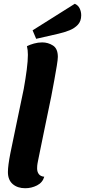

<svg xmlns="http://www.w3.org/2000/svg" viewBox="-20 -979 451 1019"><path d="M114 20Q73 20 47.5 -2Q22 -24 22 -66Q22 -99 35 -165.5Q48 -232 67 -320Q86 -408 106 -507Q116 -563 122 -609.5Q128 -656 128 -688Q128 -714 123 -734Q139 -742 160.5 -748Q182 -754 204 -754Q235 -754 261 -737.5Q287 -721 287 -677Q287 -664 281.5 -630Q276 -596 268 -552.5Q260 -509 252 -467Q230 -361 216 -293Q202 -225 194 -185.5Q186 -146 182 -126.5Q178 -107 177.5 -99Q177 -91 177 -85Q177 -67 186 -55Q195 -43 215 -41Q206 -10 176.5 5Q147 20 114 20ZM172 -773 153 -818 377 -959Q395 -951 403 -934Q411 -917 411 -898Q411 -867 393.5 -848Q376 -829 348.5 -818Q321 -807 290 -800Z"/></svg>

Font: Sansita Swashed SemiBold
Style: Regular
Weight: 600
Designer: Pablo Cosgaya
Foundry: Omnibus-Type
Version: Version 1.003; ttfautohint (v1.8.3)